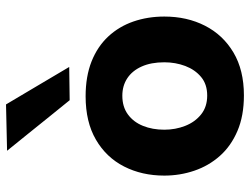

<svg xmlns="http://www.w3.org/2000/svg" viewBox="-116 -701 830 638"><g transform="rotate(-90 299.0 -382.0)"><path d="M301 13.5Q233 13.5 182.8 -8Q132.5 -29.5 99.8 -66.5Q67 -103.5 50.8 -151.2Q34.5 -199 34.5 -251Q34.5 -325.5 64.8 -384.8Q95 -444 153.8 -478.2Q212.5 -512.5 298 -512.5Q364 -512.5 413.8 -492.8Q463.5 -473 496.8 -437.2Q530 -401.5 546.5 -353.8Q563 -306 563 -251Q563 -175.5 532.5 -115.8Q502 -56 443.5 -21.2Q385 13.5 301 13.5ZM300.5 -108.5Q338 -108.5 362.2 -128.8Q386.5 -149 398.8 -181.5Q411 -214 411 -251Q411 -295 397 -326.2Q383 -357.5 358 -374Q333 -390.5 300 -390.5Q263 -390.5 237.8 -372Q212.5 -353.5 199.8 -322Q187 -290.5 187 -251Q187 -214 199.8 -181.5Q212.5 -149 237.8 -128.8Q263 -108.5 300.5 -108.5ZM285 -565.5Q258 -599 230.2 -633.2Q202.5 -667.5 174.2 -702.8Q146 -738 117 -773.5L271 -777Q302 -724.5 333.2 -672.2Q364.5 -620 395.5 -567Z"/></g></svg>

Font: Commissioner Thin
Style: Bold
Weight: 700
Version: Version 1.001;gftools[0.9.23]